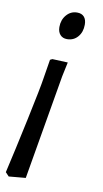

<svg xmlns="http://www.w3.org/2000/svg" viewBox="-100 -545 463 865"><g transform="rotate(10 131.5 -112.5)"><path d="M178 -274 164 -208 82 271 5 278 -11 261Q12 162 44.5 9Q77 -144 83 -186L97 -272L107 -277ZM224 -455Q224 -421 205 -399Q186 -377 156 -377Q136 -377 124.5 -390Q113 -403 113 -425Q113 -458 132.5 -480.5Q152 -503 181 -503Q202 -503 213 -490.5Q224 -478 224 -455Z"/></g></svg>

Font: Andada Pro
Style: Italic
Weight: 400
Italic angle: -7°
Designer: Carolina Giovagnoli
Foundry: Huerta Tipografica
Version: Version 3.005; ttfautohint (v1.8.4)